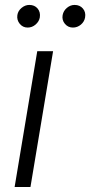

<svg xmlns="http://www.w3.org/2000/svg" viewBox="-20 -751 363 771"><path d="M38.7 0 129.6 -545.5H193.2L102.3 0ZM272.7 -640.3Q253.2 -640.3 240.6 -655.4Q228 -670.5 231.5 -690.3Q234.7 -707.7 248.8 -719.5Q262.8 -731.2 279.5 -731.2Q300.8 -731.2 313 -716.6Q325.3 -702.1 321.7 -681.1Q318.9 -664.1 304.9 -652.2Q290.8 -640.3 272.7 -640.3ZM90.9 -640.3Q71.7 -640.3 59.3 -655.4Q46.9 -670.5 49.7 -690.3Q52.2 -707.4 66.6 -719.3Q81 -731.2 97.7 -731.2Q119 -731.2 131 -716.8Q143.1 -702.4 139.9 -681.1Q137.1 -664.8 123 -652.5Q109 -640.3 90.9 -640.3Z"/></svg>

Font: Karasuma Gothic
Style: Light Italic
Weight: 300
Italic angle: 9.39998°
Designer: Rasmus Andersson / Ryoko Nishizuka
Foundry: rsms
Version: Version 1.00